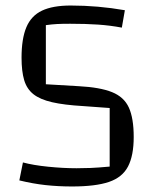

<svg xmlns="http://www.w3.org/2000/svg" viewBox="-20 -660 548 695"><path d="M63 -72Q100 -62 154.5 -56.5Q209 -51 257 -51Q282 -51 307.5 -52Q333 -53 377 -57V-269L281 -276Q212 -280 168.5 -290Q125 -300 101 -319Q77 -338 67.5 -370Q58 -402 58 -451Q58 -520 75.5 -561.5Q93 -603 132 -621.5Q171 -640 236 -640Q334 -640 432 -623L421 -560Q379 -568 334.5 -571Q290 -574 234 -574Q204 -574 186 -573Q168 -572 146 -569V-355L265 -348Q342 -344 385.5 -326.5Q429 -309 446.5 -270.5Q464 -232 464 -164Q464 -97 443.5 -57.5Q423 -18 374.5 -1.5Q326 15 241 15Q191 15 145 10Q99 5 50 -7Z"/></svg>

Font: Changa Light
Style: Regular
Weight: 300
Designer: Eduardo Rodriguez Tunni
Foundry: Eduardo Rodriguez Tunni
Version: Version 3.002; ttfautohint (v1.8.2)